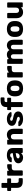

<svg xmlns="http://www.w3.org/2000/svg" viewBox="2788 -3568 790 6405"><g transform="rotate(-90 3182.5 -365.0)"><path d="M325 0Q261 0 214.5 -20.5Q168 -41 143 -84.5Q118 -128 118 -197V-389H40Q29 -389 21.5 -396Q14 -403 14 -414V-495Q14 -506 21.5 -513Q29 -520 40 -520H118V-685Q118 -696 125.5 -703Q133 -710 143 -710H259Q270 -710 277 -703Q284 -696 284 -685V-520H409Q420 -520 427.5 -513Q435 -506 435 -495V-414Q435 -403 427.5 -396Q420 -389 409 -389H284V-211Q284 -177 297 -157Q310 -137 341 -137H418Q429 -137 436 -130Q443 -123 443 -112V-25Q443 -15 436 -7.5Q429 0 418 0Z M551 0Q540 0 533 -7.5Q526 -15 526 -25V-495Q526 -505 533 -512.5Q540 -520 551 -520H666Q677 -520 684.5 -512.5Q692 -505 692 -495V-455Q718 -486 755.5 -503Q793 -520 840 -520H884Q895 -520 902 -513Q909 -506 909 -495V-392Q909 -382 902 -374.5Q895 -367 884 -367H787Q746 -367 723.5 -344.5Q701 -322 701 -281V-25Q701 -15 693.5 -7.5Q686 0 675 0Z M1127 10Q1073 10 1030.5 -10.5Q988 -31 963 -66Q938 -101 938 -145Q938 -216 996 -257.5Q1054 -299 1150 -314L1275 -333V-347Q1275 -383 1260 -402Q1245 -421 1205 -421Q1177 -421 1159.5 -410Q1142 -399 1132 -380Q1123 -367 1107 -367H995Q984 -367 978 -373.5Q972 -380 973 -389Q973 -407 986.5 -430.5Q1000 -454 1028 -477Q1056 -500 1100 -515Q1144 -530 1207 -530Q1271 -530 1317 -515Q1363 -500 1392 -473Q1421 -446 1434.5 -409.5Q1448 -373 1448 -329V-25Q1448 -15 1440.5 -7.5Q1433 0 1423 0H1307Q1296 0 1289 -7.5Q1282 -15 1282 -25V-60Q1269 -41 1247 -25Q1225 -9 1195.5 0.5Q1166 10 1127 10ZM1174 -104Q1203 -104 1226.5 -116.5Q1250 -129 1263.5 -155.5Q1277 -182 1277 -222V-236L1192 -221Q1145 -213 1123.5 -196.5Q1102 -180 1102 -158Q1102 -141 1112 -129Q1122 -117 1138.5 -110.5Q1155 -104 1174 -104Z M1586 0Q1575 0 1568 -7.5Q1561 -15 1561 -25V-495Q1561 -506 1568 -513Q1575 -520 1586 -520H1701Q1712 -520 1719.5 -513Q1727 -506 1727 -495V-457Q1752 -488 1794 -509Q1836 -530 1893 -530Q1951 -530 1995.5 -504Q2040 -478 2065.5 -428Q2091 -378 2091 -304V-25Q2091 -15 2084 -7.5Q2077 0 2066 0H1940Q1930 0 1922.5 -7.5Q1915 -15 1915 -25V-298Q1915 -345 1892.5 -370.5Q1870 -396 1826 -396Q1785 -396 1760.5 -370.5Q1736 -345 1736 -298V-25Q1736 -15 1728.5 -7.5Q1721 0 1711 0Z M2418 10Q2353 10 2307.5 -4.5Q2262 -19 2233.5 -40Q2205 -61 2191 -83.5Q2177 -106 2176 -123Q2175 -134 2183 -141Q2191 -148 2200 -148H2314Q2317 -148 2319.5 -147Q2322 -146 2325 -143Q2338 -136 2351 -125.5Q2364 -115 2381 -107Q2398 -99 2422 -99Q2450 -99 2469 -110.5Q2488 -122 2488 -143Q2488 -159 2479 -169.5Q2470 -180 2442.5 -190Q2415 -200 2360 -210Q2308 -222 2269 -241.5Q2230 -261 2209 -292.5Q2188 -324 2188 -369Q2188 -409 2214 -446Q2240 -483 2290 -506.5Q2340 -530 2414 -530Q2471 -530 2514 -516.5Q2557 -503 2586 -482Q2615 -461 2630 -439Q2645 -417 2646 -399Q2647 -389 2640 -381.5Q2633 -374 2624 -374H2520Q2516 -374 2512 -375.5Q2508 -377 2505 -379Q2493 -385 2481 -395Q2469 -405 2453 -413Q2437 -421 2413 -421Q2386 -421 2371 -409Q2356 -397 2356 -378Q2356 -365 2364.5 -354Q2373 -343 2399.5 -334Q2426 -325 2482 -314Q2551 -303 2592 -278.5Q2633 -254 2650.5 -221.5Q2668 -189 2668 -153Q2668 -105 2639 -68Q2610 -31 2554.5 -10.5Q2499 10 2418 10Z M2839 0Q2829 0 2821.5 -7.5Q2814 -15 2814 -25V-389H2738Q2727 -389 2720 -396Q2713 -403 2713 -414V-495Q2713 -506 2720 -513Q2727 -520 2738 -520H2814V-552Q2814 -620 2840.5 -661.5Q2867 -703 2916 -721.5Q2965 -740 3033 -740H3111Q3122 -740 3129 -733Q3136 -726 3136 -715V-634Q3136 -623 3129 -616Q3122 -609 3111 -609H3041Q3007 -609 2993.5 -593Q2980 -577 2980 -547V-520H3101Q3112 -520 3119 -513Q3126 -506 3126 -495V-414Q3126 -403 3119 -396Q3112 -389 3101 -389H2980V-25Q2980 -15 2973 -7.5Q2966 0 2955 0Z M3437 10Q3353 10 3295.5 -17Q3238 -44 3207.5 -94.5Q3177 -145 3173 -215Q3172 -235 3172 -260.5Q3172 -286 3173 -305Q3177 -376 3209 -426Q3241 -476 3298.5 -503Q3356 -530 3437 -530Q3519 -530 3576.5 -503Q3634 -476 3666 -426Q3698 -376 3702 -305Q3703 -286 3703 -260.5Q3703 -235 3702 -215Q3698 -145 3667.5 -94.5Q3637 -44 3579.5 -17Q3522 10 3437 10ZM3437 -112Q3482 -112 3502.5 -139Q3523 -166 3526 -220Q3527 -235 3527 -260Q3527 -285 3526 -300Q3523 -353 3502.5 -380.5Q3482 -408 3437 -408Q3394 -408 3372.5 -380.5Q3351 -353 3349 -300Q3348 -285 3348 -260Q3348 -235 3349 -220Q3351 -166 3372.5 -139Q3394 -112 3437 -112Z M3827 0Q3816 0 3809 -7.5Q3802 -15 3802 -25V-495Q3802 -505 3809 -512.5Q3816 -520 3827 -520H3942Q3953 -520 3960.5 -512.5Q3968 -505 3968 -495V-455Q3994 -486 4031.5 -503Q4069 -520 4116 -520H4160Q4171 -520 4178 -513Q4185 -506 4185 -495V-392Q4185 -382 4178 -374.5Q4171 -367 4160 -367H4063Q4022 -367 3999.5 -344.5Q3977 -322 3977 -281V-25Q3977 -15 3969.5 -7.5Q3962 0 3951 0Z M4281 0Q4270 0 4263 -7.5Q4256 -15 4256 -25V-495Q4256 -506 4263 -513Q4270 -520 4281 -520H4390Q4401 -520 4408 -513Q4415 -506 4415 -495V-461Q4435 -488 4471 -508.5Q4507 -529 4556 -530Q4672 -533 4715 -444Q4738 -482 4780.5 -506Q4823 -530 4874 -530Q4926 -530 4967.5 -506.5Q5009 -483 5034 -434.5Q5059 -386 5059 -309V-25Q5059 -15 5052 -7.5Q5045 0 5034 0H4918Q4907 0 4899.5 -7.5Q4892 -15 4892 -25V-302Q4892 -337 4882 -357.5Q4872 -378 4855 -387Q4838 -396 4816 -396Q4798 -396 4780.5 -387Q4763 -378 4752.5 -357.5Q4742 -337 4742 -302V-25Q4742 -15 4735 -7.5Q4728 0 4717 0H4601Q4590 0 4583 -7.5Q4576 -15 4576 -25V-302Q4576 -337 4565 -357.5Q4554 -378 4537 -387Q4520 -396 4500 -396Q4481 -396 4463.5 -387Q4446 -378 4435.5 -357.5Q4425 -337 4425 -303V-25Q4425 -15 4417.5 -7.5Q4410 0 4400 0Z M5418 10Q5334 10 5276.5 -17Q5219 -44 5188.5 -94.5Q5158 -145 5154 -215Q5153 -235 5153 -260.5Q5153 -286 5154 -305Q5158 -376 5190 -426Q5222 -476 5279.5 -503Q5337 -530 5418 -530Q5500 -530 5557.5 -503Q5615 -476 5647 -426Q5679 -376 5683 -305Q5684 -286 5684 -260.5Q5684 -235 5683 -215Q5679 -145 5648.5 -94.5Q5618 -44 5560.5 -17Q5503 10 5418 10ZM5418 -112Q5463 -112 5483.5 -139Q5504 -166 5507 -220Q5508 -235 5508 -260Q5508 -285 5507 -300Q5504 -353 5483.5 -380.5Q5463 -408 5418 -408Q5375 -408 5353.5 -380.5Q5332 -353 5330 -300Q5329 -285 5329 -260Q5329 -235 5330 -220Q5332 -166 5353.5 -139Q5375 -112 5418 -112Z M5974 10Q5917 10 5872.5 -16Q5828 -42 5803 -92.5Q5778 -143 5778 -216V-495Q5778 -506 5785 -513Q5792 -520 5803 -520H5928Q5939 -520 5946.5 -513Q5954 -506 5954 -495V-222Q5954 -124 6041 -124Q6082 -124 6106.5 -149.5Q6131 -175 6131 -222V-495Q6131 -506 6138 -513Q6145 -520 6156 -520H6281Q6292 -520 6299 -513Q6306 -506 6306 -495V-25Q6306 -15 6299 -7.5Q6292 0 6281 0H6165Q6155 0 6147.5 -7.5Q6140 -15 6140 -25V-63Q6114 -27 6072.5 -8.5Q6031 10 5974 10Z"/></g></svg>

Font: Rubik
Style: Bold
Weight: 700
Designer: Hubert and Fischer
Foundry: Hubert and Fischer
Version: Version 2.300;gftools[0.9.30]